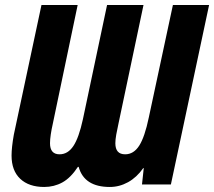

<svg xmlns="http://www.w3.org/2000/svg" viewBox="-20 -734 852 764"><path d="M156 10Q95 10 60.5 -22.5Q26 -55 26 -115Q26 -147 35 -198L145 -714H289L190 -241Q185 -219 182 -199Q179 -179 179 -164Q179 -120 217 -120Q250 -120 272 -153Q294 -186 310 -260L406 -714H551L451 -240Q446 -218 442.5 -198Q439 -178 439 -164Q439 -120 478 -120Q512 -120 534 -154.5Q556 -189 572 -266L668 -714H812L660 0H545L552 -65H550Q524 -28 489.5 -9Q455 10 417 10Q315 10 293 -70H290Q261 -26 228 -8Q195 10 156 10Z"/></svg>

Font: Noto Sans ExtraCondensed ExtraBold
Style: Italic
Weight: 800
Width: 2
Italic angle: -12°
Designer: Monotype Design Team
Foundry: Monotype Imaging Inc.
Version: Version 2.013; ttfautohint (v1.8.4.7-5d5b)